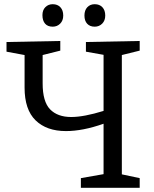

<svg xmlns="http://www.w3.org/2000/svg" viewBox="-20 -894 732 914"><path d="M645 -653 560 -632V-64L645 -46V0H365V-46L473 -65V-305Q374 -270 294 -270Q202 -270 149.5 -321Q97 -372 97 -477V-632L11 -648V-694L267 -699V-653L183 -632V-497Q183 -410 218.5 -373.5Q254 -337 319 -337Q379 -337 473 -366V-633L389 -648V-694L645 -699ZM182 -822Q182 -846 196 -860Q210 -874 231 -874Q254 -874 267.5 -859.5Q281 -845 281 -820Q281 -796 266.5 -781.5Q252 -767 231 -767Q207 -767 194.5 -781.5Q182 -796 182 -822ZM382 -820Q382 -845 395.5 -859.5Q409 -874 431 -874Q454 -874 467.5 -859.5Q481 -845 481 -820Q481 -796 466.5 -781.5Q452 -767 431 -767Q408 -767 395 -781Q382 -795 382 -820Z"/></svg>

Font: Bitter Pro
Style: Regular
Weight: 400
Designer: Sol Matas, and Bitter project Authors
Foundry: Sol Matas
Version: Version 1.010